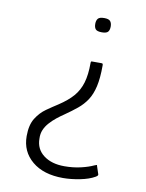

<svg xmlns="http://www.w3.org/2000/svg" viewBox="-79 -542 603 795"><g transform="rotate(10 222.5 -144.0)"><path d="M315 -299Q320 -299 321 -297Q322 -295 322 -290Q322 -237 314 -202Q306 -167 290.5 -143.5Q275 -120 252.5 -101.5Q230 -83 201 -63Q186 -53 171 -41Q156 -29 143 -14.5Q130 0 123 16.5Q116 33 117 53Q117 97 150.5 122.5Q184 148 238 148Q275 148 307 140.5Q339 133 360 123Q368 120 369.5 119.5Q371 119 372 125L382 155Q384 159 381.5 162Q379 165 374 168Q350 182 312 189.5Q274 197 241 197Q159 197 111 157Q63 117 63 52Q63 5 80.5 -23Q98 -51 123 -68.5Q148 -86 170 -100Q208 -125 229.5 -150Q251 -175 261 -208.5Q271 -242 271 -291Q271 -296 272 -297.5Q273 -299 275 -299ZM327 -455Q327 -440 320.5 -432.5Q314 -425 295 -425Q275 -425 268.5 -432.5Q262 -440 262 -455Q262 -469 268.5 -477Q275 -485 295 -485Q314 -485 320.5 -477Q327 -469 327 -455Z"/></g></svg>

Font: Glory Thin Light
Style: Regular
Weight: 300
Version: Version 1.011